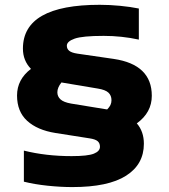

<svg xmlns="http://www.w3.org/2000/svg" viewBox="-20 -769 704 800"><path d="M550 -255Q579.5 -221 579.5 -170Q579.5 -84 505.2 -36.8Q431 10.5 281.5 10.5Q233 10.5 178.2 4.8Q123.5 -1 79.5 -12V-141.5Q171 -118.5 278.5 -118.5Q346 -118.5 371.2 -128.8Q396.5 -139 396.5 -157.5Q396.5 -172.5 386.8 -180.8Q377 -189 353.5 -192.5L210.5 -215Q135.5 -227 93.2 -265.5Q51 -304 51 -371Q51 -438 109 -482Q75.5 -516.5 75.5 -566.5Q75.5 -749 395.5 -749Q436.5 -749 480.2 -744.8Q524 -740.5 558.5 -733.5V-604Q487 -619.5 412 -619.5Q323.5 -619.5 291 -608Q258.5 -596.5 258.5 -578.5Q258.5 -565 268.8 -557Q279 -549 302.5 -545.5L454 -523.5Q612.5 -500 612.5 -370Q612.5 -300 550 -255ZM420 -314 426.5 -313Q436 -322.5 440.2 -331.5Q444.5 -340.5 444.5 -351.5Q444.5 -371 431.8 -383Q419 -395 387.5 -400L244.5 -424L236 -425.5Q219 -404 219 -384.5Q219 -367 232 -355Q245 -343 276 -337.5Z"/></svg>

Font: Encode Sans Expanded ExtraBold
Style: Regular
Weight: 800
Width: 7
Designer: Multiple Designers
Foundry: Impallari Type
Version: Version 2.000